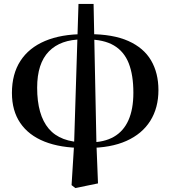

<svg xmlns="http://www.w3.org/2000/svg" viewBox="-20 -725 860 969"><path d="M341.2 209.3 353.8 6.8 376.1 -705.3H452.3L466.7 1.5L474.6 200.6L360.3 224.1ZM400 21.6Q285.1 21.6 204.7 -10.4Q124.4 -42.4 82.3 -104.3Q40.2 -166.2 40.2 -255.8Q40.2 -351.5 83 -417.6Q125.8 -483.7 207.2 -518.2Q288.5 -552.7 404.7 -552.7L395.1 -526Q285.9 -526 226.7 -465.5Q167.5 -404.9 167.5 -282.5Q167.5 -144.8 226 -75.6Q284.5 -6.5 408.5 -6.5ZM423.8 21.6 432.8 -6.5Q505.5 -6.5 554.5 -34.6Q603.5 -62.6 628.3 -118.4Q653.1 -174.2 653.1 -256.9Q653.1 -346.2 629.7 -405.7Q606.2 -465.3 554.7 -495.7Q503.1 -526 419.4 -526L428.7 -552.7Q550.4 -552.7 627.8 -518.1Q705.2 -483.5 742.4 -420.2Q779.6 -356.8 779.6 -270.2Q779.6 -180.6 738.4 -114.9Q697.2 -49.3 618.1 -13.9Q538.9 21.6 423.8 21.6Z"/></svg>

Font: Noto Serif JP
Style: Regular
Weight: 200
Designer: Ryoko NISHIZUKA 西塚涼子 (kana & ideographs); Frank Grießhammer (Latin, Greek & Cyrillic); Wenlong ZHANG 张文龙 (bopomofo); San
Foundry: Adobe
Version: Version 2.001;hotconv 1.1.0;makeotfexe 2.6.0